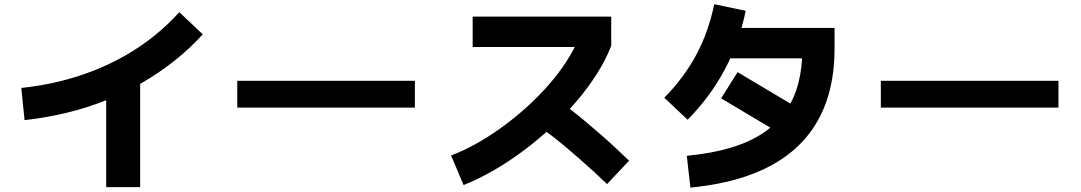

<svg xmlns="http://www.w3.org/2000/svg" viewBox="-20 -819 5040 895"><path d="M94.5 -259 79.2 -409Q169.8 -418.5 254.3 -438.8Q338.7 -459.2 416.5 -489.7Q494.3 -520.3 565.1 -560.8Q635.8 -601.3 698.8 -651.9Q761.8 -702.5 816 -762.2L925.3 -658.8Q863.5 -591.5 792 -534.8Q720.5 -478.2 640.3 -432Q560.2 -385.8 472.5 -350.9Q384.8 -316 290.1 -293.1Q195.3 -270.2 94.5 -259ZM475 -448.3H633.3V53.3H475Z M1914 -442.5V-317.5H1086V-442.5Z M2141 43.7 2082.7 -94.3Q2137.2 -114.7 2194.3 -146.1Q2251.5 -177.5 2307.9 -217.5Q2364.3 -257.5 2417.2 -303.6Q2470 -349.7 2517 -400.5Q2564 -451.3 2601.3 -504.3Q2638.7 -557.2 2664.3 -609.8L2700.5 -600H2183.3V-741.7H2829.2V-605.5Q2804.3 -541 2762.7 -475.3Q2721 -409.5 2666.7 -346Q2612.5 -282.5 2549 -223.8Q2485.5 -165.2 2417.3 -114.5Q2349.2 -63.8 2279 -23.6Q2208.8 16.7 2141 43.7ZM2809.8 39Q2779.3 9.7 2747.3 -19.6Q2715.2 -48.8 2682.3 -77.8Q2649.3 -106.8 2616.8 -134Q2584.2 -161.2 2552.9 -185.5Q2521.7 -209.8 2492.8 -231L2579.8 -353.7Q2610.3 -331.7 2643.7 -305.6Q2677.2 -279.5 2711.5 -250.7Q2745.8 -221.8 2780.1 -192Q2814.3 -162.2 2847.7 -131.2Q2881 -100.2 2912.5 -70Z M3198.2 55.5 3181.5 -92.8Q3297.5 -103.8 3386 -130.3Q3474.5 -156.8 3537.9 -199.4Q3601.3 -242 3641.8 -299.7Q3682.3 -357.5 3701.3 -430.5Q3720.2 -503.5 3720.2 -591.2L3762.7 -547H3318V-688.7H3870.2V-591.2Q3870.2 -480 3844.5 -385.8Q3818.8 -291.5 3766.4 -215.8Q3714 -140.2 3633.9 -84.2Q3553.8 -28.2 3445.2 6.9Q3336.5 42 3198.2 55.5ZM3185.3 -260.8 3076.7 -363.5Q3169.2 -457.7 3226.3 -564.7Q3283.3 -671.7 3309.3 -799.3L3456 -768.7Q3396.2 -474.7 3185.3 -260.8ZM3700.5 -314.7 3623.8 -192.5 3341.5 -360.5 3418.2 -482.7Z M4914 -442.5V-317.5H4086V-442.5Z"/></svg>

Font: Murecho Thin
Style: Regular
Weight: 100
Designer: Neil Summerour
Foundry: Positype
Version: Version 1.010